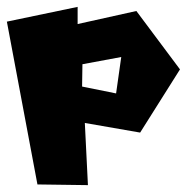

<svg xmlns="http://www.w3.org/2000/svg" viewBox="-24 -420 544 559"><path d="M314 -148 215 -168 216 -233 329 -254ZM-4 -357 85 117 232 119 223 -62 384 -34 500 -218 373 -388 202 -350V-400Z"/></svg>

Font: Super Mario
Style: Regular
Weight: 400
Version: Version 1.0